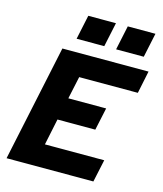

<svg xmlns="http://www.w3.org/2000/svg" viewBox="-132 -1017 943 1113"><g transform="rotate(15 339.5 -460.0)"><path d="M162 -698H679L651 -563H299L270 -428H497L468 -293H241L208 -135H564L535 0H14ZM495 -920H661L630 -774H464ZM258 -920H424L393 -774H227Z"/></g></svg>

Font: Azeret Mono
Style: Bold Italic
Weight: 700
Italic angle: -12°
Designer: Martin Vácha
Foundry: Displaay
Version: Version 1.000; Glyphs 3.0.3, build 3074